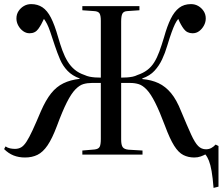

<svg xmlns="http://www.w3.org/2000/svg" viewBox="-26 -753 1090 935"><path d="M1014 162Q1010 112 1004.5 80.5Q999 49 991.5 30Q984 11 974 -1Q965 4 951 9Q937 14 920 14Q891 14 867 2Q843 -10 822 -43.5Q801 -77 778 -139Q751 -211 729.5 -253.5Q708 -296 688.5 -316.5Q669 -337 650 -343Q631 -349 609 -349H564V-74Q564 -47 571.5 -36.5Q579 -26 600 -24L668 -20V0H375V-20L434 -25Q453 -27 459 -37.5Q465 -48 465 -76V-349H420Q399 -349 380 -343.5Q361 -338 341 -317.5Q321 -297 299.5 -254.5Q278 -212 251 -139Q228 -78 205.5 -45Q183 -12 156.5 1Q130 14 96 14Q65 14 40 4Q15 -6 -6 -27L1 -40Q11 -33 23 -30.5Q35 -28 47 -28Q64 -28 77 -35.5Q90 -43 103 -63Q116 -83 132.5 -118.5Q149 -154 173 -211Q197 -266 223 -298.5Q249 -331 283 -347.5Q317 -364 362 -369V-371Q326 -384 303 -408Q280 -432 266.5 -463.5Q253 -495 241 -531Q227 -574 218.5 -598.5Q210 -623 203 -636.5Q196 -650 188 -661Q175 -632 160 -611.5Q145 -591 118 -591Q101 -591 86.5 -601.5Q72 -612 63 -628.5Q54 -645 54 -663Q54 -683 64 -698.5Q74 -714 90 -723.5Q106 -733 126 -733Q157 -733 180.5 -717.5Q204 -702 222 -667Q240 -632 257 -572Q267 -537 278 -507Q289 -477 303.5 -453.5Q318 -430 338 -413.5Q358 -397 385 -388Q398 -382 410.5 -379.5Q423 -377 436.5 -376Q450 -375 465 -375V-652Q465 -678 458.5 -688Q452 -698 432 -699L375 -703V-723H653V-703L594 -699Q576 -698 570 -686.5Q564 -675 564 -648V-375Q579 -375 593 -376Q607 -377 619.5 -379.5Q632 -382 644 -388Q671 -397 691 -412Q711 -427 725 -449.5Q739 -472 750 -502Q761 -532 773 -572Q788 -626 805.5 -661.5Q823 -697 846.5 -715Q870 -733 904 -733Q924 -733 940 -723.5Q956 -714 966 -698.5Q976 -683 976 -663Q976 -645 967 -628.5Q958 -612 944 -601.5Q930 -591 912 -591Q885 -591 869.5 -611.5Q854 -632 842 -661Q833 -650 826 -635.5Q819 -621 810 -596.5Q801 -572 788 -529Q778 -495 763.5 -464Q749 -433 726.5 -408.5Q704 -384 667 -371V-368Q712 -364 746 -348Q780 -332 807 -299.5Q834 -267 856 -211Q886 -139 904.5 -98.5Q923 -58 939 -42Q955 -26 977 -26Q991 -26 1002.5 -32Q1014 -38 1024 -49L1038 -42V156Z"/></svg>

Font: Literata 60pt
Style: Regular
Weight: 400
Designer: Latin by Veronika Burian and Jose Scaglione. Greek by Irene Vlachou. Cyrillic by Vera Evstafieva.
Foundry: TypeTogether
Version: Version 3.002